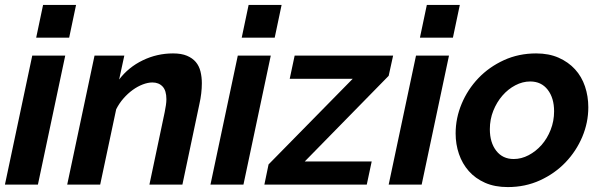

<svg xmlns="http://www.w3.org/2000/svg" viewBox="-24 -750 2442 780"><path d="M107 -524H241L130 0H-4ZM151 -730H285L257 -597H123Z M360 -524H481L460 -427Q498 -477 556 -505Q614 -533 679 -533Q713 -533 735.5 -523.5Q758 -514 771.5 -498Q785 -482 790.5 -459.5Q796 -437 796 -412Q796 -392 793.5 -370.5Q791 -349 786 -327L717 0H583L645 -294Q648 -309 650 -322.5Q652 -336 652 -347Q652 -382 636.5 -398.5Q621 -415 595 -415Q577 -415 556 -407Q535 -399 515 -384.5Q495 -370 477.5 -350Q460 -330 448 -306L383 0H249Z M942 -524H1076L965 0H831ZM986 -730H1120L1092 -597H958Z M1067 -82 1409 -430H1153L1173 -524H1573L1555 -442L1214 -94H1486L1466 0H1050Z M1666 -524H1800L1689 0H1555ZM1710 -730H1844L1816 -597H1682Z M2039 10Q1986 10 1946.5 -7.5Q1907 -25 1880.5 -55Q1854 -85 1840.5 -124.5Q1827 -164 1827 -208Q1827 -270 1851.5 -328.5Q1876 -387 1919.5 -432.5Q1963 -478 2023 -505.5Q2083 -533 2154 -533Q2206 -533 2245.5 -515.5Q2285 -498 2312 -468.5Q2339 -439 2352.5 -399Q2366 -359 2366 -314Q2366 -252 2341.5 -194Q2317 -136 2273.5 -90.5Q2230 -45 2170 -17.5Q2110 10 2039 10ZM2063 -104Q2094 -104 2123.5 -119.5Q2153 -135 2176 -161Q2199 -187 2213 -222.5Q2227 -258 2227 -298Q2227 -352 2201 -385.5Q2175 -419 2130 -419Q2099 -419 2069.5 -403.5Q2040 -388 2017 -361.5Q1994 -335 1980 -300Q1966 -265 1966 -225Q1966 -171 1992 -137.5Q2018 -104 2063 -104Z"/></svg>

Font: PTCRaleway
Style: Bold Italic
Weight: 700
Italic angle: -12°
Designer: Matt McInerney, Pablo Impallari, Rodrigo Fuenzalida
Foundry: Matt McInerney, Pablo Impallari, Rodrigo Fuenzalida
Version: Version 3.000g; ttfautohint (v1.5) -l 8 -r 28 -G 28 -x 14 -D